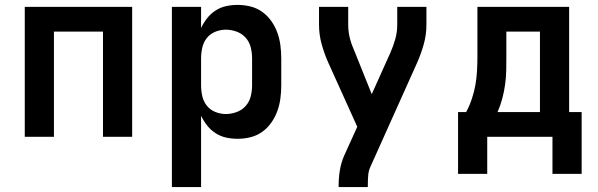

<svg xmlns="http://www.w3.org/2000/svg" viewBox="-20 -558 2440 783"><path d="M81 0V-530H519V0H400V-429H200V0Z M681 205V-530H800V-444Q810 -465 824.5 -483.5Q839 -502 859 -515Q879 -528 902 -533Q925 -538 949 -538Q976 -538 1002 -531.5Q1028 -525 1049.5 -509.5Q1071 -494 1086.5 -472Q1102 -450 1111 -425Q1120 -400 1123.5 -373.5Q1127 -347 1127 -320V-210Q1127 -183 1123.5 -156.5Q1120 -130 1111 -105Q1102 -80 1086.5 -58Q1071 -36 1049.5 -20.5Q1028 -5 1002 1.5Q976 8 949 8Q925 8 902 3Q879 -2 859 -15Q839 -28 824.5 -46.5Q810 -65 800 -86V205ZM901 -93Q923 -93 945 -101Q967 -109 982 -126Q997 -143 1002.5 -165Q1008 -187 1008 -210V-320Q1008 -343 1002.5 -365Q997 -387 982 -404Q967 -421 945 -429Q923 -437 901 -437Q879 -437 858 -428.5Q837 -420 823.5 -403Q810 -386 805 -364Q800 -342 800 -320V-210Q800 -188 805 -166Q810 -144 823.5 -127Q837 -110 858 -101.5Q879 -93 901 -93Z M1361 205V198Q1361 167 1366 136.5Q1371 106 1383 78L1437 -41L1319 -302Q1303 -338 1292 -377Q1281 -416 1281 -457V-530H1400V-457Q1400 -442 1402 -427Q1404 -412 1408 -397.5Q1412 -383 1417.5 -369Q1423 -355 1429 -341L1496 -174L1572 -343Q1584 -370 1592 -398.5Q1600 -427 1600 -457V-530H1719V-457Q1719 -416 1708 -377Q1697 -338 1681 -302L1492 119Q1483 137 1481.5 157.5Q1480 178 1480 198V205Z M1848 151V-101H1881Q1895 -127 1904.5 -155.5Q1914 -184 1919 -213Q1924 -242 1925.5 -272Q1927 -302 1927 -331V-530H2301V-101H2352V151H2233V0H1967V151ZM2182 -101V-429H2045V-331Q2045 -302 2044.5 -272.5Q2044 -243 2040 -214Q2036 -185 2028.5 -156.5Q2021 -128 2009 -101Z"/></svg>

Font: Iosevka Curly Extended
Style: Bold
Weight: 700
Width: 7
Monospace: yes
Designer: Belleve Invis
Foundry: Belleve Invis
Version: Version 11.1.0; ttfautohint (v1.8.3)